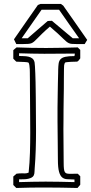

<svg xmlns="http://www.w3.org/2000/svg" viewBox="-20 -938 462 973"><path d="M185.1 -918H289.1Q291.5 -915.5 294.4 -913.8Q297.4 -912.1 300.3 -909.7Q331.1 -866.2 361.1 -823Q391.1 -779.8 421.9 -735.8Q418.5 -730.5 415.5 -725.3Q412.6 -720.2 409.2 -714.8H366.7Q352.5 -714.8 343.8 -715.6Q335 -716.3 328.4 -719.5Q321.8 -722.7 315.2 -728.3Q308.6 -733.9 298.3 -743.9Q288.1 -753.9 272.7 -768.3Q257.3 -782.7 232.9 -803.2Q209 -782.7 194.1 -768.1Q179.2 -753.4 169.4 -743.4Q159.7 -733.4 153.3 -727.8Q147 -722.2 139.9 -719.2Q132.8 -716.3 123.3 -715.6Q113.8 -714.8 98.1 -714.8H62.5Q59.6 -720.7 56.6 -726.8Q53.7 -732.9 50.8 -738.8Q81.5 -782.7 111.3 -825.9Q141.1 -869.1 171.9 -912.6ZM195.8 -896Q169.4 -857.9 142.8 -820.1Q116.2 -782.2 89.8 -744.1H120.6Q146 -766.1 171.1 -787.8Q196.3 -809.6 221.7 -831.5Q227.1 -832 232.4 -832.3Q237.8 -832.5 243.2 -832.5Q269.5 -810.5 295.9 -788.3Q322.3 -766.1 348.6 -744.1H380.9Q355 -780.8 329.8 -816.4Q304.7 -852.1 279.3 -888.7H183.6ZM386.7 -685.1V-642.1Q382.8 -637.2 378.4 -631.3Q374 -625.5 368.7 -625.5Q363.8 -625.5 354.7 -625.2Q345.7 -625 336.4 -624.5Q327.1 -624 319.1 -623Q311 -622.1 308.1 -620.1Q310.5 -621.6 312 -624Q305.7 -616.2 304.9 -606.4Q304.2 -596.7 304.2 -586.9Q304.2 -584.5 304 -570.8Q303.7 -557.1 303.7 -535.9Q303.7 -514.6 303.5 -488.5Q303.2 -462.4 302.7 -435.3Q302.2 -408.2 302 -382.1Q301.8 -356 301.8 -335Q301.8 -314 301.5 -300.3Q301.3 -286.6 301.3 -284.7Q301.3 -241.2 302 -198.5Q302.7 -155.8 302.7 -111.8Q302.7 -93.8 304 -82.8Q305.2 -71.8 308.6 -66.2Q312 -60.5 318.6 -58.8Q325.2 -57.1 335.9 -57.1Q343.3 -57.1 352.8 -57.4Q362.3 -57.6 374 -57.6Q379.9 -50.8 386.7 -44.9V-2Q382.8 2.4 379.6 6.6Q376.5 10.7 372.6 14.6Q331.1 13.7 289.8 12.9Q248.5 12.2 206.5 12.2Q170.4 12.2 134.8 12.7Q99.1 13.2 62.5 14.6L47.4 -0.5V-43.5Q51.3 -47.4 55.4 -50.5Q59.6 -53.7 63.5 -57.6H62Q70.8 -58.6 77.4 -59.1Q84 -59.6 89.4 -59.6Q99.1 -59.6 106.7 -59.3Q114.3 -59.1 124.5 -63H125Q130.4 -113.8 131.8 -164.3Q133.3 -214.8 133.3 -266.1Q133.3 -272.9 133.1 -296.4Q132.8 -319.8 132.8 -351.6Q132.8 -383.3 132.3 -418.7Q131.8 -454.1 131.8 -484.6Q131.8 -515.1 131.6 -536.1Q131.3 -557.1 131.3 -560.1Q131.3 -560.1 131.3 -568.1Q131.3 -576.2 130.9 -586.7Q130.4 -597.2 128.9 -607.2Q127.4 -617.2 124.5 -620.6Q121.1 -623 104.2 -623.8Q87.4 -624.5 62.5 -625.5L47.4 -640.6V-683.6Q51.3 -687.5 55.4 -690.7Q59.6 -693.8 64 -697.8Q138.7 -694.8 213.9 -694.8Q253.9 -694.8 293.9 -695.8Q334 -696.8 374 -697.8ZM204.1 -665.5Q171.9 -665.5 140.4 -666.3Q108.9 -667 76.7 -668V-654.3Q87.4 -653.8 99.9 -653.6Q112.3 -653.3 123.8 -650.9Q135.3 -648.4 143.8 -641.8Q152.3 -635.3 155.3 -621.6Q156.2 -616.2 157.2 -601.1Q158.2 -585.9 158.9 -565.7Q159.7 -545.4 160.2 -522.5Q160.6 -499.5 160.9 -478.8Q161.1 -458 161.4 -442.1Q161.6 -426.3 161.6 -419.9Q161.6 -384.8 162.1 -348.1Q162.6 -311.5 162.6 -274.4Q162.6 -226.1 161.1 -179.2Q159.7 -132.3 155.8 -84.5Q154.8 -75.7 154.8 -66.4Q154.8 -57.1 150.9 -48.8Q147.9 -42.5 140.9 -38.6Q133.8 -34.7 125 -32.5Q116.2 -30.3 106.9 -29.8Q97.7 -29.3 89.4 -29.3H76.7V-15.1Q110.4 -16.1 144 -16.8Q177.7 -17.6 211.4 -17.6Q248 -17.6 284.4 -16.8Q320.8 -16.1 357.4 -15.1V-28.3Q336.9 -29.3 321.3 -29.8Q305.7 -30.3 295.2 -38.8Q284.7 -47.4 279.1 -67.9Q273.4 -88.4 273.4 -128.4Q273.4 -130.4 273.2 -144.8Q272.9 -159.2 272.9 -179.9Q272.9 -200.7 272.5 -224.4Q272 -248 272 -268.8Q272 -289.6 271.7 -304Q271.5 -318.4 271.5 -320.3Q271.5 -356.9 271.5 -392.8Q271.5 -428.7 272.5 -464.8Q272.9 -497.6 273.4 -517.8Q273.9 -538.1 274.2 -550.5Q274.4 -563 274.7 -570.6Q274.9 -578.1 274.9 -585.4Q275.4 -604 277.3 -616.9Q279.3 -629.9 287.1 -638.2Q294.9 -646.5 311.3 -650.1Q327.6 -653.8 357.4 -653.8L359.4 -666.5Z"/></svg>

Font: XB Kayhan Pook
Style: Regular
Weight: 700
Designer: Behnam
Foundry: Irmug
Version: Version 7.300 2009